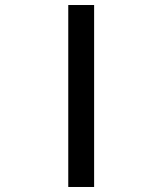

<svg xmlns="http://www.w3.org/2000/svg" viewBox="-20 -745 640 765"><path d="M355 -725V0H252V-725Z"/></svg>

Font: JuliaMono SemiBold
Style: Italic
Weight: 600
Italic angle: -9°
Monospace: yes
Designer: cormullion
Foundry: corm
Version: Version 0.056; ttfautohint (v1.8.4)